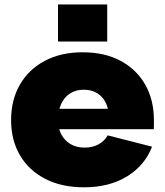

<svg xmlns="http://www.w3.org/2000/svg" viewBox="-20 -806 719 839"><path d="M347 12.5Q249 12.5 177.5 -24.5Q106 -61.5 67.2 -127.5Q28.5 -193.5 28.5 -281.5Q28.5 -369.5 67 -436.2Q105.5 -503 175.8 -540.2Q246 -577.5 341.5 -577.5Q437 -577.5 506.8 -540.2Q576.5 -503 614.5 -436.2Q652.5 -369.5 652.5 -281.5Q652.5 -269.5 652.5 -259.8Q652.5 -250 652 -241.5H455Q456 -252 456.2 -263.2Q456.5 -274.5 456.5 -287.5Q456.5 -326.5 443.2 -354.8Q430 -383 405.2 -398.5Q380.5 -414 346 -414Q312 -414 286.8 -398Q261.5 -382 247.5 -352.2Q233.5 -322.5 233.5 -281.5Q233.5 -246 247.8 -219Q262 -192 288 -176.5Q314 -161 350 -161Q385 -161 411 -175.5Q437 -190 450.5 -214.5L644.5 -165Q612.5 -82.5 534.8 -35Q457 12.5 347 12.5ZM156 -241.5V-330.5H508.5L514.5 -241.5ZM233.5 -786.5H448.5V-624.5H233.5Z"/></svg>

Font: Hepta Slab ExtraLight ExtraBold
Style: Regular
Weight: 800
Version: Version 1.102